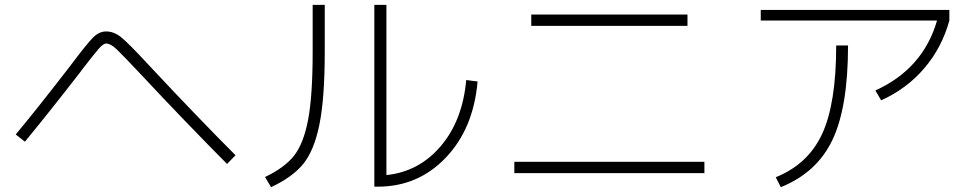

<svg xmlns="http://www.w3.org/2000/svg" viewBox="-20 -748 4040 794"><path d="M45 -192Q124 -286 267 -471Q339 -567 364.5 -592.5Q390 -618 419 -618Q451 -618 481 -594Q511 -570 598 -476Q802 -258 954 -106L919 -70Q750 -240 562 -441Q486 -522 461.5 -545Q437 -568 419 -568Q407 -568 387.5 -545.5Q368 -523 321 -462Q313 -452 309 -446Q189 -291 83 -162Z M1273 -728H1323V-535Q1323 -342 1301 -233.5Q1279 -125 1234 -70Q1189 -15 1101 26L1076 -16Q1156 -54 1195.5 -103.5Q1235 -153 1254 -252Q1273 -351 1273 -535ZM1578 -24Q1713 -38 1803 -144Q1893 -250 1908 -417L1955 -411Q1938 -216 1823.5 -96Q1709 24 1542 24H1528V-728H1578Z M2177 -641V-688H2823V-641ZM2107 -32V-79H2893V-32Z M3126 -663V-707H3906V-663Q3875 -551 3802.5 -466Q3730 -381 3624 -333L3600 -374Q3797 -463 3855 -663ZM3438 -560H3487Q3487 -305 3422.5 -169.5Q3358 -34 3209 26L3188 -15Q3322 -69 3380 -194.5Q3438 -320 3438 -560Z"/></svg>

Font: Mplus 1p Light
Style: Regular
Weight: 300
Version: Version 1.061